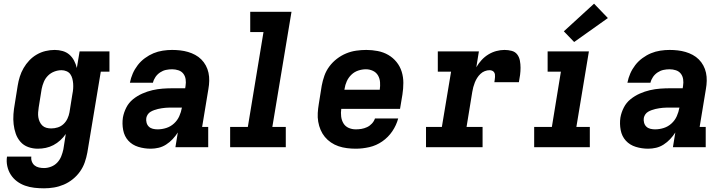

<svg xmlns="http://www.w3.org/2000/svg" viewBox="-20 -799 3940 1042"><path d="M219 223Q192 223 166 220Q140 217 116 208.5Q92 200 72 185Q52 170 38.5 149Q25 128 19.5 102.5Q14 77 18 51H150Q148 65 153 78Q158 91 168 99Q178 107 191.5 110Q205 113 219 113Q238 113 257.5 105.5Q277 98 291 83Q305 68 312.5 49Q320 30 324 11L337 -72Q325 -54 307.5 -38Q290 -22 270 -11.5Q250 -1 228.5 3.5Q207 8 185 8Q158 8 133 -1Q108 -10 91 -29.5Q74 -49 65.5 -73.5Q57 -98 54 -124.5Q51 -151 53 -179Q55 -207 60 -234L76 -334Q80 -359 87.5 -383Q95 -407 108 -429.5Q121 -452 139 -471Q157 -490 179.5 -503Q202 -516 227 -522Q252 -528 277 -528Q299 -528 320 -522Q341 -516 356.5 -502.5Q372 -489 382 -470Q392 -451 397 -430L412 -520H574V-410H527L454 29Q449 56 440 82Q431 108 414.5 131.5Q398 155 375 173.5Q352 192 326 203Q300 214 273 218.5Q246 223 219 223ZM258 -102Q276 -102 293.5 -107.5Q311 -113 324.5 -125.5Q338 -138 346 -155Q354 -172 357 -189L373 -289Q376 -303 377 -317.5Q378 -332 377 -345.5Q376 -359 372.5 -372.5Q369 -386 361.5 -396.5Q354 -407 341 -412.5Q328 -418 314 -418Q294 -418 274.5 -410.5Q255 -403 240.5 -388.5Q226 -374 218 -355Q210 -336 206 -316L190 -216Q188 -203 187 -189Q186 -175 188 -162.5Q190 -150 195.5 -138Q201 -126 210 -117.5Q219 -109 231.5 -105.5Q244 -102 258 -102Z M798 8Q763 8 730.5 -2Q698 -12 676.5 -35.5Q655 -59 648.5 -93Q642 -127 647 -161Q652 -189 665.5 -215.5Q679 -242 702 -260.5Q725 -279 752 -291Q779 -303 807 -309.5Q835 -316 863 -318Q891 -320 918 -320H985L987 -333Q990 -351 987.5 -368.5Q985 -386 975 -399Q965 -412 948.5 -417.5Q932 -423 914 -423Q897 -423 880.5 -419.5Q864 -416 849 -406Q834 -396 824 -381.5Q814 -367 810 -350H685Q690 -376 700.5 -400Q711 -424 727.5 -445.5Q744 -467 766.5 -483.5Q789 -500 813 -510Q837 -520 863 -524Q889 -528 914 -528Q936 -528 958 -525.5Q980 -523 1000.5 -517Q1021 -511 1039.5 -501Q1058 -491 1072.5 -476.5Q1087 -462 1097 -443.5Q1107 -425 1111.5 -404Q1116 -383 1115.5 -360.5Q1115 -338 1111 -316L1077 -110H1110V0H932L945 -80Q933 -61 917 -44Q901 -27 881.5 -14.5Q862 -2 840.5 3Q819 8 798 8ZM835 -97Q859 -97 882.5 -104.5Q906 -112 924.5 -129Q943 -146 953 -168.5Q963 -191 967 -214L968 -215H918Q908 -215 898 -215Q888 -215 878 -214Q868 -213 857.5 -211.5Q847 -210 837 -207.5Q827 -205 817 -201.5Q807 -198 797.5 -192.5Q788 -187 782 -178Q776 -169 774 -159Q772 -146 775.5 -133Q779 -120 788 -111.5Q797 -103 809.5 -100Q822 -97 835 -97Z M1229 0V-110H1325L1410 -625H1338V-735H1562L1458 -110H1531V0Z M1911 8Q1887 8 1863 5Q1839 2 1817 -5.5Q1795 -13 1776 -26Q1757 -39 1743 -56Q1729 -73 1720 -94Q1711 -115 1707 -138.5Q1703 -162 1704.5 -186Q1706 -210 1710 -234L1726 -334Q1731 -361 1740.5 -388Q1750 -415 1767.5 -438.5Q1785 -462 1808.5 -480Q1832 -498 1858.5 -509Q1885 -520 1913 -524Q1941 -528 1968 -528Q1999 -528 2030 -522Q2061 -516 2087 -501Q2113 -486 2132 -462.5Q2151 -439 2160 -410Q2169 -381 2169 -349.5Q2169 -318 2164 -286L2151 -208H1832Q1829 -187 1831.5 -166.5Q1834 -146 1844 -129.5Q1854 -113 1872 -105Q1890 -97 1911 -97Q1926 -97 1941.5 -99.5Q1957 -102 1972 -109Q1987 -116 1998.5 -128.5Q2010 -141 2015 -156H2141Q2131 -119 2109 -86.5Q2087 -54 2054.5 -31.5Q2022 -9 1984.5 -0.5Q1947 8 1911 8ZM2041 -312Q2044 -333 2042.5 -353Q2041 -373 2031.5 -389.5Q2022 -406 2004 -414.5Q1986 -423 1966 -423Q1945 -423 1924 -416Q1903 -409 1887 -393.5Q1871 -378 1862 -358Q1853 -338 1850 -317L1849 -312Z M2292 0V-110H2378L2428 -410H2356V-520H2579L2565 -434Q2577 -455 2593.5 -473Q2610 -491 2630.5 -503.5Q2651 -516 2673.5 -522Q2696 -528 2718 -528Q2738 -528 2757 -523Q2776 -518 2787 -503.5Q2798 -489 2801.5 -470Q2805 -451 2805 -431.5Q2805 -412 2802.5 -392.5Q2800 -373 2796 -353H2663Q2664 -360 2665 -367Q2666 -374 2666.5 -381.5Q2667 -389 2666 -395.5Q2665 -402 2661 -407.5Q2657 -413 2650.5 -415.5Q2644 -418 2637 -418Q2624 -418 2611 -413Q2598 -408 2587.5 -398Q2577 -388 2569.5 -376Q2562 -364 2557 -351.5Q2552 -339 2548.5 -326Q2545 -313 2543 -300L2512 -110H2599V0Z M2879 0V-110H2975L3024 -410H2952V-520H3176L3108 -110H3181V0ZM3096 -571 3040 -629 3204 -779 3279 -701Z M3498 8Q3463 8 3430.5 -2Q3398 -12 3376.5 -35.5Q3355 -59 3348.5 -93Q3342 -127 3347 -161Q3352 -189 3365.5 -215.5Q3379 -242 3402 -260.5Q3425 -279 3452 -291Q3479 -303 3507 -309.5Q3535 -316 3563 -318Q3591 -320 3618 -320H3685L3687 -333Q3690 -351 3687.5 -368.5Q3685 -386 3675 -399Q3665 -412 3648.5 -417.5Q3632 -423 3614 -423Q3597 -423 3580.5 -419.5Q3564 -416 3549 -406Q3534 -396 3524 -381.5Q3514 -367 3510 -350H3385Q3390 -376 3400.5 -400Q3411 -424 3427.5 -445.5Q3444 -467 3466.5 -483.5Q3489 -500 3513 -510Q3537 -520 3563 -524Q3589 -528 3614 -528Q3636 -528 3658 -525.5Q3680 -523 3700.5 -517Q3721 -511 3739.5 -501Q3758 -491 3772.5 -476.5Q3787 -462 3797 -443.5Q3807 -425 3811.5 -404Q3816 -383 3815.5 -360.5Q3815 -338 3811 -316L3777 -110H3810V0H3632L3645 -80Q3633 -61 3617 -44Q3601 -27 3581.5 -14.5Q3562 -2 3540.5 3Q3519 8 3498 8ZM3535 -97Q3559 -97 3582.5 -104.5Q3606 -112 3624.5 -129Q3643 -146 3653 -168.5Q3663 -191 3667 -214L3668 -215H3618Q3608 -215 3598 -215Q3588 -215 3578 -214Q3568 -213 3557.5 -211.5Q3547 -210 3537 -207.5Q3527 -205 3517 -201.5Q3507 -198 3497.5 -192.5Q3488 -187 3482 -178Q3476 -169 3474 -159Q3472 -146 3475.5 -133Q3479 -120 3488 -111.5Q3497 -103 3509.5 -100Q3522 -97 3535 -97Z"/></svg>

Font: Iosevka Etoile XBdObl
Style: Regular
Weight: 800
Italic angle: -9°
Designer: Belleve Invis
Foundry: Belleve Invis
Version: Version 15.5.2; ttfautohint (v1.8.4)